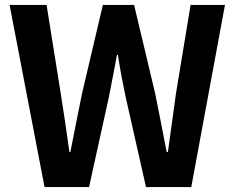

<svg xmlns="http://www.w3.org/2000/svg" viewBox="-20 -761 955 781"><path d="M161.2 0 19 -740.8H169.5L227.3 -379.3Q236.6 -321 245.3 -261.9Q254 -202.8 262.3 -142.8H266.3Q278 -202.8 289.8 -261.9Q301.5 -321 313.4 -379.3L398.4 -740.8H525.5L611.5 -379.3Q623.4 -321.8 634.7 -262.3Q646.1 -202.8 658 -142.8H663Q671.3 -202.8 679.4 -261.9Q687.5 -321 695.6 -379.3L755.2 -740.8H895.1L758 0H573.9L491.1 -366.7Q481.9 -409.9 473.9 -452.6Q466 -495.3 459.7 -537.5H455.7Q448 -495.3 439.7 -452.6Q431.5 -409.9 423 -366.7L342.2 0Z"/></svg>

Font: Shanggu Sans SC VF
Style: Regular
Weight: 250
Designer: GuiWonder
Version: Version 1.021